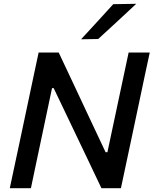

<svg xmlns="http://www.w3.org/2000/svg" viewBox="-20 -989 807 1009"><path d="M31.5 0Q44 -58.5 55.5 -113Q67 -167.5 81.5 -234.5L132 -473Q146.5 -542 158.5 -598Q170.5 -654 183 -713H288.5Q328.5 -628.5 365.8 -549Q403 -469.5 438.5 -394L535 -189H544.5L605 -473.5Q619.5 -542 631.5 -597.8Q643.5 -653.5 656 -713H767Q754 -653.5 742.2 -597.8Q730.5 -542 716 -473.5L665.5 -235Q651 -167.5 639.5 -113Q628 -58.5 615.5 0H513Q479 -72 441.8 -149.8Q404.5 -227.5 360.5 -320L262 -526H253.5L192 -235Q177.5 -167 166.2 -113Q155 -59 142.5 0ZM406 -782.5Q449.5 -829.5 491.2 -875Q533 -920.5 575 -967L696 -969Q645 -921 595 -875Q545 -829 496 -784Z"/></svg>

Font: Commissioner Medium
Style: Italic
Weight: 500
Italic angle: -12°
Designer: Kostas Bartsokas
Foundry: Kostas Bartsokas
Version: Version 1.000; ttfautohint (v1.8.3)